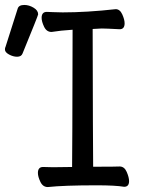

<svg xmlns="http://www.w3.org/2000/svg" viewBox="-86 -743 606 775"><path d="M107 12Q87 12 77 -9Q67 -30 67 -45Q67 -69 88 -69L128 -68L205 -69Q206 -107 207 -623Q159 -620 122 -614Q102 -614 92 -635Q82 -656 82 -671Q82 -695 103 -695Q110 -695 128.5 -694Q147 -693 167 -693Q264 -693 381 -706Q398 -706 407.5 -685Q417 -664 417 -649Q417 -625 397 -625Q340 -628 325 -628L288 -626Q289 -152 290 -70Q384 -70 397 -71Q416 -71 425.5 -49Q435 -27 435 -12Q435 11 415 11Q380 5 304 5Q172 5 107 12ZM-17 -514Q-33 -514 -49.5 -523Q-66 -532 -66 -543Q-66 -551 -64 -553L-15 -707Q-11 -723 12 -723Q31 -723 49.5 -712Q68 -701 68 -685Q68 -681 5 -527Q0 -514 -17 -514Z"/></svg>

Font: LXGW WenKai Mono TC
Style: Bold
Weight: 700
Designer: LXGW / Fontworks Inc.
Foundry: LXGW / Fontworks Inc.
Version: Version 1.330